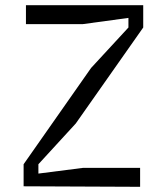

<svg xmlns="http://www.w3.org/2000/svg" viewBox="-20 -720 640 740"><path d="M520 -73H300L128 -51V-87L272 -244L532 -614V-700H80V-627H299L475 -651V-614L331 -458L71 -87V-2L520 0Z"/></svg>

Font: Fliege Mono Light
Style: Regular
Weight: 300
Version: Version 0.020;Glyphs 3.3 (3306)